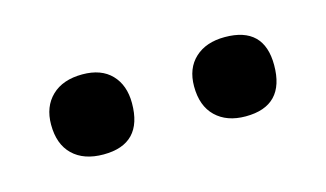

<svg xmlns="http://www.w3.org/2000/svg" viewBox="-32 -631 385 227"><g transform="rotate(-15 161.0 -518.0)"><path d="M75 -469Q51 -469 37.5 -482Q24 -495 24 -519Q24 -541 37.5 -554Q51 -567 75 -567Q98 -567 110.5 -554Q123 -541 123 -519Q123 -469 75 -469ZM249 -469Q226 -469 212.5 -482Q199 -495 199 -519Q199 -541 212.5 -553.5Q226 -566 249 -566Q297 -566 297 -519Q297 -469 249 -469Z"/></g></svg>

Font: Cormorant SemiBold
Style: Regular
Weight: 600
Designer: Christian Thalmann (Catharsis Fonts)
Foundry: Catharsis Fonts
Version: Version 4.000